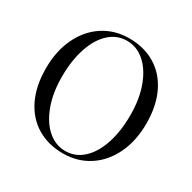

<svg xmlns="http://www.w3.org/2000/svg" viewBox="-162 -885 1064 1063"><g transform="rotate(30 370.5 -354.0)"><path d="M688 -360Q688 -250 647.5 -165Q607 -80 534.5 -33Q462 14 370 14Q275 14 203.5 -29Q132 -72 92.5 -153.5Q53 -235 53 -348Q53 -458 93.5 -543Q134 -628 206.5 -675Q279 -722 371 -722Q466 -722 537.5 -679Q609 -636 648.5 -554.5Q688 -473 688 -360ZM153 -352Q153 -248 182.5 -169Q212 -90 262 -47Q312 -4 374 -4Q438 -4 486.5 -48.5Q535 -93 561.5 -173Q588 -253 588 -356Q588 -460 558.5 -539Q529 -618 479 -661Q429 -704 367 -704Q303 -704 254.5 -659.5Q206 -615 179.5 -535Q153 -455 153 -352Z"/></g></svg>

Font: Playfair Display SC
Style: Regular
Weight: 400
Designer: Claus Eggers Sørensen
Foundry: Claus Eggers Sørensen
Version: Version 1.200; ttfautohint (v1.6)